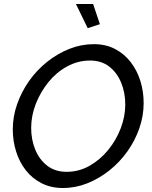

<svg xmlns="http://www.w3.org/2000/svg" viewBox="-20 -936 761 961"><path d="M295 5Q235 5 188 -19Q141 -43 109 -84Q77 -125 60.5 -178Q44 -231 44 -288Q44 -353 66 -415.5Q88 -478 126.5 -532Q165 -586 216.5 -627Q268 -668 327.5 -691.5Q387 -715 450 -715Q510 -715 556.5 -690.5Q603 -666 635 -624Q667 -582 683 -529.5Q699 -477 699 -420Q699 -356 677.5 -294Q656 -232 617.5 -178Q579 -124 527.5 -83Q476 -42 417 -18.5Q358 5 295 5ZM313 -76Q375 -76 428 -106Q481 -136 521.5 -185.5Q562 -235 584.5 -294.5Q607 -354 607 -413Q607 -472 586.5 -522Q566 -572 527 -602.5Q488 -633 431 -633Q370 -633 316 -603.5Q262 -574 222 -524.5Q182 -475 159 -415.5Q136 -356 136 -296Q136 -237 156.5 -187Q177 -137 216.5 -106.5Q256 -76 313 -76ZM360 -916H446L480 -815L419 -795Z"/></svg>

Font: Raleway Thin Medium
Style: Italic
Weight: 500
Italic angle: -12°
Version: Version 4.026